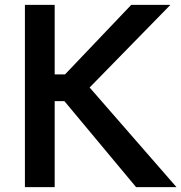

<svg xmlns="http://www.w3.org/2000/svg" viewBox="-20 -770 746 790"><path d="M540 0 245 -353.8H205V0H82.5V-750H205V-463.8H247.5L520 -750H681.2L348.8 -410L706.2 0Z"/></svg>

Font: Now Medium
Style: Regular
Weight: 500
Designer: Alfredo Marco Pradil
Foundry: Alfredo Marco Pradil
Version: Version 1.002;PS 001.002;hotconv 1.0.88;makeotf.lib2.5.64775